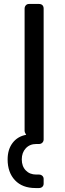

<svg xmlns="http://www.w3.org/2000/svg" viewBox="-20 -720 326 960"><path d="M18.1 77.1Q18.1 27.3 43 -5.4Q67.9 -38.1 110.8 -45.9L106.9 -53.2Q103 -59.1 103 -65.9V-676.8Q103 -686.5 109.1 -693.4Q115.2 -700.2 125 -700.2H174.8Q186 -700.2 192.1 -694.1Q198.2 -688 198.2 -676.8V-22.9Q198.2 -13.2 191.7 -6.6Q185.1 0 174.8 0H161.1Q128.9 0 108.9 21.5Q88.9 43 88.9 77.1Q88.9 111.3 108.9 132.1Q128.9 152.8 161.1 152.8H174.8Q184.6 152.8 191.4 158.9Q198.2 165 198.2 174.8V198.2Q198.2 208 191.7 214.1Q185.1 220.2 174.8 220.2H157.2Q91.8 220.2 54.9 181.2Q18.1 142.1 18.1 77.1Z"/></svg>

Font: Rubik AZ
Style: Regular
Weight: 400
Designer: Hubert and Fischer
Foundry: Hubert & Fischer
Version: Version 2.000